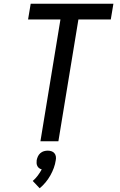

<svg xmlns="http://www.w3.org/2000/svg" viewBox="-20 -755 640 1026"><path d="M196 0 303 -651H130L144 -735H586L572 -651H399L292 0ZM192 251 155 212Q170 199 182 183Q194 167 203 150Q195 148 189 143.5Q183 139 179.5 132Q176 125 175.5 117Q175 109 176 101Q178 91 182.5 81Q187 71 195.5 63.5Q204 56 214.5 53Q225 50 235 50Q245 50 254.5 53Q264 56 270.5 63.5Q277 71 278.5 81Q280 91 278 101Q275 122 267.5 142.5Q260 163 249 182.5Q238 202 223.5 219.5Q209 237 192 251Z"/></svg>

Font: Iosevka Custom Medium Oblique
Style: Regular
Weight: 500
Italic angle: -9°
Designer: Belleve Invis
Foundry: Belleve Invis
Version: Version 27.0.1